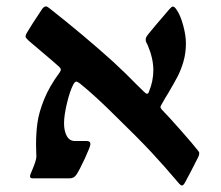

<svg xmlns="http://www.w3.org/2000/svg" viewBox="-20 -548 679 590"><path d="M163.6 -325.7Q167 -331.5 167 -334Q167 -335.9 165 -338.9Q163.1 -341.8 160.6 -343.8Q147.9 -355.5 104.5 -392.1Q103.5 -392.6 68.8 -422.4Q65.9 -425.3 63.7 -427.5Q61.5 -429.7 60.1 -431.6Q58.6 -433.6 58.6 -436Q58.6 -438 59.3 -440.2Q60.1 -442.4 62 -446.3Q72.8 -465.3 109.9 -521Q115.7 -528.3 121.6 -528.3Q123 -528.3 126.2 -526.6Q129.4 -524.9 130.9 -523.4Q237.3 -439.9 328.1 -357.9Q367.2 -321.8 399.9 -288.1Q419.9 -268.1 422.4 -266.1Q429.2 -259.8 431.2 -259.8Q436 -259.8 438 -267.1Q451.2 -298.8 451.2 -332.5Q451.2 -368.2 434.1 -408.7Q432.6 -412.1 430.2 -416.5Q427.7 -420.9 427.7 -425.3Q427.7 -430.2 429.2 -433.3Q430.7 -436.5 435.5 -442.9Q447.8 -458.5 499.5 -518.6Q507.3 -527.8 510.7 -527.8Q514.2 -527.8 517.1 -525.1Q520 -522.5 523.9 -516.1Q534.7 -500.5 543 -469.7Q551.3 -439 551.3 -415Q551.3 -385.3 543.9 -359.6Q536.6 -334 525.9 -313.2Q515.1 -292.5 496.6 -261.2Q492.7 -254.9 488 -247.3Q483.4 -239.7 478.5 -230.5Q477.1 -228 475.1 -224.6Q473.1 -221.2 473.1 -218.8Q473.1 -217.3 474.6 -215.1Q476.1 -212.9 477.5 -210.9Q494.6 -193.8 534.9 -148.2Q575.2 -102.5 587.9 -85.9Q592.3 -81.1 592.3 -77.1Q592.3 -70.8 588.9 -64.9Q563 -13.2 548.3 13.2Q543.5 22 539.1 22Q536.6 22 534.2 19.8Q531.7 17.6 530.8 16.6Q486.3 -36.1 445.1 -80.3Q403.8 -124.5 335.9 -190.4Q274.9 -251.5 225.6 -291.5Q222.2 -293.9 219.5 -295.4Q216.8 -296.9 215.3 -297.4Q210 -297.4 205.1 -288.1Q194.8 -268.6 185.8 -231Q176.8 -193.4 176.8 -169.4Q176.8 -145 185.3 -129.9Q193.8 -114.7 210 -114.7H246.6Q257.8 -114.7 257.8 -105Q257.8 -98.1 241 -61.5Q224.1 -24.9 214.4 -10.7Q207 0 194.3 0H80.6Q72.3 0 72.3 -5.9Q72.3 -11.2 77.1 -21L81.5 -31.7Q85.4 -41 88.6 -51Q91.8 -61 91.8 -66.9Q91.8 -71.3 91.3 -81.3Q90.8 -91.3 90.8 -105Q90.8 -139.2 95 -170.2Q99.1 -201.2 115.2 -241.7Q131.3 -282.2 163.6 -325.7Z"/></svg>

Font: David Libre Medium
Style: Regular
Weight: 500
Version: Version 1.000